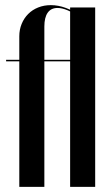

<svg xmlns="http://www.w3.org/2000/svg" viewBox="-20 -728 424 748"><path d="M3.8 -495V-489H55.2V0H152.8V-489H253.2V0H350.8V-699H253.2V-495H152.8V-624.8Q152.8 -660 165.8 -678.5Q178.8 -697 204.2 -697Q222 -697 244.2 -687.5Q266.5 -678 289.5 -661L294.2 -665.8Q266.2 -686.2 236.5 -697.1Q206.8 -708 178.2 -708Q151.5 -708 128.9 -699Q106.2 -690 89.9 -673.6Q73.5 -657.2 64.4 -634.9Q55.2 -612.5 55.2 -586.8V-495Z"/></svg>

Font: Moniqa Black
Style: Regular
Weight: 900
Designer: Rajesh Rajput
Foundry: Rajesh Rajput
Version: Version 1.000